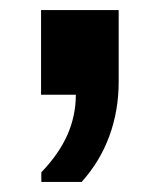

<svg xmlns="http://www.w3.org/2000/svg" viewBox="-20 -189 314 381"><path d="M62 172V153Q97 116.5 113.8 78.5Q130.5 40.5 130.5 -1H61.5V-169H215.5V-26.5Q215.5 30.5 197 81Q178.5 131.5 142 172Z"/></svg>

Font: Chivo Medium
Style: Regular
Weight: 500
Designer: Hector Gatti
Foundry: Omnibus-Type
Version: Version 2.002